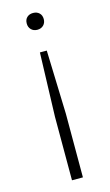

<svg xmlns="http://www.w3.org/2000/svg" viewBox="-116 -589 473 823"><g transform="rotate(-15 121.0 -178.0)"><path d="M105.5 -375H136L145 -92V190H96.5V-92ZM120.5 -546Q137.5 -546 148 -536Q158.5 -526 158.5 -509Q158.5 -492.5 148 -482Q137.5 -471.5 120.5 -471.5Q104 -471.5 93.5 -482Q83 -492.5 83 -509Q83 -526.5 93.5 -536.2Q104 -546 120.5 -546Z"/></g></svg>

Font: Encode Sans SC SemiExpanded ExtraLight
Style: Regular
Weight: 250
Width: 6
Designer: Multiple Designers
Foundry: Impallari Type
Version: Version 3.002